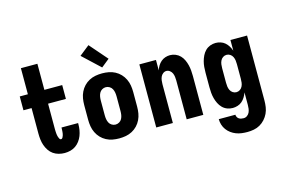

<svg xmlns="http://www.w3.org/2000/svg" viewBox="-119 -1039 2239 1529"><g transform="rotate(-15 1000.0 -275.0)"><path d="M300 8Q276 8 251.5 1.5Q227 -5 207 -19Q187 -33 173 -54Q159 -75 151 -98Q143 -121 140 -145.5Q137 -170 137 -195V-406H70V-520H137V-735H273V-520H420V-406H273V-195Q273 -187 273.5 -178.5Q274 -170 274.5 -162Q275 -154 276.5 -146Q278 -138 280.5 -130Q283 -122 287.5 -114Q292 -106 300 -106Q308 -106 312.5 -113.5Q317 -121 319.5 -128.5Q322 -136 323.5 -143.5Q325 -151 325.5 -159Q326 -167 326.5 -175Q327 -183 327 -191V-195H464V-185Q464 -161 460 -137.5Q456 -114 447.5 -92Q439 -70 424.5 -50.5Q410 -31 390.5 -17.5Q371 -4 347.5 2Q324 8 300 8Z M750 8Q722 8 695 3Q668 -2 643.5 -15Q619 -28 600 -48Q581 -68 569 -93Q557 -118 552.5 -145Q548 -172 548 -200V-320Q548 -348 552.5 -375Q557 -402 569 -427Q581 -452 600 -472Q619 -492 643.5 -505Q668 -518 695 -523Q722 -528 750 -528Q778 -528 805 -523Q832 -518 856.5 -505Q881 -492 900 -472Q919 -452 931 -427Q943 -402 947.5 -375Q952 -348 952 -320V-200Q952 -172 947.5 -145Q943 -118 931 -93Q919 -68 900 -48Q881 -28 856.5 -15Q832 -2 805 3Q778 8 750 8ZM750 -106Q766 -106 780.5 -114.5Q795 -123 802.5 -137.5Q810 -152 812.5 -168Q815 -184 815 -200V-320Q815 -336 812.5 -352Q810 -368 802.5 -382.5Q795 -397 780.5 -405.5Q766 -414 750 -414Q734 -414 719.5 -405.5Q705 -397 697.5 -382.5Q690 -368 687.5 -352Q685 -336 685 -320V-200Q685 -184 687.5 -168Q690 -152 697.5 -137.5Q705 -123 719.5 -114.5Q734 -106 750 -106ZM764 -573 621 -707 704 -773 831 -627Z M1056 0V-520H1193V-434Q1199 -453 1209.5 -470.5Q1220 -488 1235.5 -501.5Q1251 -515 1270.5 -521.5Q1290 -528 1310 -528Q1333 -528 1355 -519Q1377 -510 1393 -493.5Q1409 -477 1419 -455.5Q1429 -434 1434.5 -411.5Q1440 -389 1442 -366Q1444 -343 1444 -320V0H1307V-320Q1307 -335 1305 -350.5Q1303 -366 1297 -380Q1291 -394 1278 -404Q1265 -414 1250 -414Q1235 -414 1222 -404Q1209 -394 1203 -380Q1197 -366 1195 -350.5Q1193 -335 1193 -320V0Z M1748 223Q1725 223 1701.5 220Q1678 217 1656 208.5Q1634 200 1615 186Q1596 172 1582 153Q1568 134 1561 111Q1554 88 1554 65H1691Q1691 75 1696 84.5Q1701 94 1709.5 99.5Q1718 105 1728 107Q1738 109 1748 109Q1764 109 1777 99.5Q1790 90 1796.5 76Q1803 62 1805 46.5Q1807 31 1807 15V-88Q1800 -68 1789 -50Q1778 -32 1762.5 -18.5Q1747 -5 1726.5 1.5Q1706 8 1686 8Q1662 8 1640 -0.5Q1618 -9 1601.5 -25.5Q1585 -42 1574.5 -63.5Q1564 -85 1558 -107.5Q1552 -130 1550 -153.5Q1548 -177 1548 -200V-320Q1548 -343 1550 -366.5Q1552 -390 1558 -412.5Q1564 -435 1574.5 -456.5Q1585 -478 1601.5 -494.5Q1618 -511 1640 -519.5Q1662 -528 1686 -528Q1706 -528 1726.5 -521.5Q1747 -515 1762.5 -501.5Q1778 -488 1789 -470Q1800 -452 1807 -432V-520H1944V15Q1944 42 1940 69Q1936 96 1924.5 120.5Q1913 145 1894.5 165.5Q1876 186 1852.5 199.5Q1829 213 1802 218Q1775 223 1748 223ZM1746 -106Q1762 -106 1775.5 -115Q1789 -124 1796 -138.5Q1803 -153 1805 -168.5Q1807 -184 1807 -200V-320Q1807 -336 1805 -351.5Q1803 -367 1796 -381.5Q1789 -396 1775.5 -405Q1762 -414 1746 -414Q1730 -414 1716.5 -405Q1703 -396 1696 -381.5Q1689 -367 1687 -351.5Q1685 -336 1685 -320V-200Q1685 -184 1687 -168.5Q1689 -153 1696 -138.5Q1703 -124 1716.5 -115Q1730 -106 1746 -106Z"/></g></svg>

Font: Iosevka Heavy
Style: Regular
Weight: 900
Monospace: yes
Designer: Belleve Invis
Foundry: Belleve Invis
Version: Version 32.5.0; ttfautohint (v1.8.4)